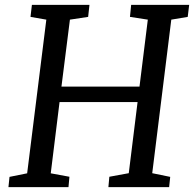

<svg xmlns="http://www.w3.org/2000/svg" viewBox="-20 -767 795 787"><path d="M14.6 0H260.7L264.6 -42.5L188 -56.6L224.1 -348.6H543.9L507.8 -57.1L428.2 -42.5L424.3 0H673.3L677.7 -42L604 -57.1L682.1 -686.5L749.5 -697.8L755.4 -747.1H517.6L512.7 -697.8L585.9 -686.5L551.8 -412.1H231.9L266.6 -686.5L341.3 -697.8L346.7 -747.1H110.8L105 -697.8L169.9 -686.5L91.3 -56.6L19 -42Z"/></svg>

Font: Merriweather
Style: Italic
Weight: 400
Italic angle: -7.5°
Designer: Eben Sorkin
Foundry: Eben Sorkin
Version: Version 1.001